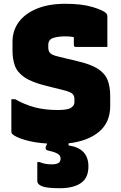

<svg xmlns="http://www.w3.org/2000/svg" viewBox="-20 -740 640 1014"><path d="M447 139Q447 200 407 227Q367 254 296 254Q226 254 201.5 243.5Q177 233 177 217V116H189Q204 122 219 125Q234 128 253 128Q275 128 287.5 121.5Q300 115 300 97Q300 80 282 70.5Q264 61 230 54Q223 52 221.5 46Q220 40 222 35Q225 29 229 18Q162 14 111.5 -1Q61 -16 44 -33Q40 -37 40 -45V-216H60Q109 -188 162.5 -173.5Q216 -159 285 -159Q338 -159 355.5 -171Q373 -183 373 -199V-219Q373 -233 363.5 -243.5Q354 -254 319 -263L227 -286Q148 -305 109 -332Q70 -359 58 -394.5Q46 -430 46 -472V-519Q46 -579 79.5 -624Q113 -669 175.5 -694.5Q238 -720 325 -720Q412 -720 468.5 -703Q525 -686 541 -670Q547 -664 547 -652V-492H380Q370 -492 370 -503V-544Q350 -548 326 -548Q287 -548 261 -539.5Q235 -531 235 -503V-489Q235 -471 244.5 -460Q254 -449 289 -441L389 -417Q458 -401 495.5 -377.5Q533 -354 547.5 -319Q562 -284 562 -231V-180Q562 -94 503.5 -44.5Q445 5 342 17V28Q447 43 447 139Z"/></svg>

Font: Recursive Mn Lnr St Blk
Style: Regular
Weight: 900
Monospace: yes
Version: Version 1.079;hotconv 1.0.112;makeotfexe 2.5.65598; ttfautoh